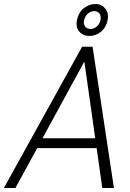

<svg xmlns="http://www.w3.org/2000/svg" viewBox="-42 -946 654 966"><path d="M444.3 -200.7H145L35.6 0H-22.5L371.1 -710.9H423.8L531.2 0H472.7ZM171.9 -250.5H437L382.8 -633.8L381.3 -634.3ZM345.2 -844.7Q352.1 -881.8 378.7 -903.8Q405.3 -925.8 439 -925.8Q469.2 -925.8 487.8 -902.3Q506.3 -878.9 499.5 -844.7Q491.7 -807.1 465.8 -786.1Q439.9 -765.1 406.7 -765.1Q375.5 -765.1 356.7 -787.6Q337.9 -810.1 345.2 -844.7ZM381.3 -844.7Q377 -824.2 386.5 -812.3Q396 -800.3 414.1 -800.3Q430.2 -800.3 444.6 -812.7Q459 -825.2 463.4 -844.7Q467.3 -865.7 458.5 -877.9Q449.7 -890.1 431.6 -890.1Q415 -890.1 400.1 -877.2Q385.3 -864.3 381.3 -844.7Z"/></svg>

Font: Franko
Style: Light Italic
Weight: 300
Designer: Google
Version: Version 1.200310; 2013